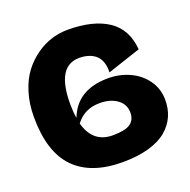

<svg xmlns="http://www.w3.org/2000/svg" viewBox="-136 -899 1039 1048"><g transform="rotate(-20 383.0 -375.0)"><path d="M402.8 16.1Q218.8 16.1 124.3 -81.1Q29.8 -178.2 29.8 -380.9Q29.8 -458 50 -522.9Q70.3 -587.9 103.8 -631.8Q137.2 -675.8 181.2 -706.8Q225.1 -737.8 271.7 -752Q318.4 -766.1 365.2 -766.1Q512.7 -766.1 598.4 -709.5Q684.1 -652.8 693.8 -533.2L501 -469.2Q502.4 -504.4 492.9 -530.3Q483.4 -556.2 465.3 -571Q447.3 -585.9 423.8 -593Q400.4 -600.1 372.1 -600.1Q240.2 -600.1 240.2 -380.9Q240.2 -335.9 246.1 -299.8L247.1 -298.8Q301.8 -439.9 477.1 -441.9Q545.4 -442.9 604 -416.7Q662.6 -390.6 698.5 -341.3Q734.4 -292 735.8 -229Q736.8 -175.8 717.8 -131.8Q698.7 -87.9 659.2 -54.4Q619.6 -21 554.4 -2.4Q489.3 16.1 402.8 16.1ZM393.1 -330.1Q302.7 -330.1 252.9 -262.2Q286.6 -138.7 403.8 -140.1Q474.6 -140.6 503.9 -161.4Q533.2 -182.1 533.2 -225.1Q533.2 -272.5 493.9 -301.3Q454.6 -330.1 393.1 -330.1Z"/></g></svg>

Font: Mayenne Sans Regular
Style: Regular
Weight: 600
Width: 6
Designer: Jérémy Landes — Studio Triple
Foundry: Jérémy Landes — Studio Triple
Version: Version 1.001;hotconv 1.0.109;makeotfexe 2.5.65596